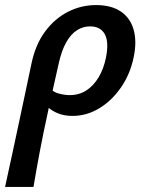

<svg xmlns="http://www.w3.org/2000/svg" viewBox="-71 -448 582 757"><path d="M-51 289Q-37 225 -23.5 162.5Q-10 100 3 39Q16 -22 28.5 -81Q41 -140 53 -197Q69 -273 107 -324Q145 -375 197 -401.5Q249 -428 308 -428Q368 -428 405.5 -402.5Q443 -377 456 -330.5Q469 -284 456 -222Q442 -155 405.5 -102.5Q369 -50 319.5 -20.5Q270 9 215 9Q183 9 159 -0.5Q135 -10 120 -24Q105 -38 100 -51L130 -97Q141 -84 163 -78.5Q185 -73 204 -73Q241 -73 269.5 -91.5Q298 -110 318 -143.5Q338 -177 347 -222Q359 -283 342 -313.5Q325 -344 284 -344Q256 -344 232 -328.5Q208 -313 190 -281Q172 -249 161 -200Q139 -103 124.5 -37.5Q110 28 101 73Q92 118 85.5 151.5Q79 185 73.5 217Q68 249 61 289Z"/></svg>

Font: Ysabeau Office
Style: Bold Italic
Weight: 700
Italic angle: -12°
Designer: Christian Thalmann (Catharsis Fonts)
Version: Version 2.001;gftools[0.9.30]; featfreeze: tnum,lnum,ss02